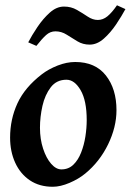

<svg xmlns="http://www.w3.org/2000/svg" viewBox="-20 -694 499 734"><path d="M425.3 -272.9Q425.3 -208 393.1 -141.8Q360.8 -75.7 306.2 -30.8Q280.8 -9.8 245.8 5.1Q210.9 20 181.6 20Q130.9 20 94.2 -4.6Q57.6 -29.3 38.1 -72Q18.6 -114.7 18.6 -168Q18.6 -237.8 46.6 -298.8Q74.7 -359.9 140.1 -410.2Q165.5 -429.7 200.2 -443.4Q234.9 -457 267.6 -457Q344.2 -457 384.8 -405.5Q425.3 -354 425.3 -272.9ZM311.5 -234.9Q311.5 -309.1 288.3 -349.1Q265.1 -389.2 233.9 -389.2Q196.3 -389.2 174.1 -360.4Q151.9 -331.5 142.3 -289.3Q132.8 -247.1 132.8 -205.6Q132.8 -162.1 144.8 -125.7Q156.7 -89.4 175.5 -67.9Q194.3 -46.4 214.8 -46.4Q241.7 -46.4 260.3 -64.2Q278.8 -82 290 -110.6Q301.3 -139.2 306.4 -171.9Q311.5 -204.6 311.5 -234.9ZM459.5 -659.2Q445.3 -632.8 424.1 -601.1Q402.8 -569.3 377 -546.4Q351.1 -523.4 322.8 -523.4Q296.9 -523.4 275.9 -536.1Q254.9 -548.8 234.9 -561.5Q214.8 -574.2 191.9 -574.2Q171.9 -574.2 156 -559.8Q140.1 -545.4 119.1 -518.6L87.9 -532.2Q101.6 -558.6 123 -590.6Q144.5 -622.6 170.4 -645.8Q196.3 -668.9 224.6 -668.9Q252 -668.9 273.9 -656.2Q295.9 -643.6 315.2 -630.6Q334.5 -617.7 354 -617.7Q373.5 -617.7 390.6 -631.6Q407.7 -645.5 427.2 -673.8Z"/></svg>

Font: Gentium Plus
Style: Bold Italic
Weight: 700
Italic angle: -8°
Designer: Victor Gaultney, Annie Olsen, Iska Routamaa, Becca Hirsbrunner
Foundry: SIL International
Version: Version 6.101